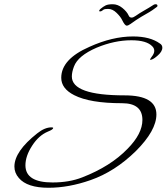

<svg xmlns="http://www.w3.org/2000/svg" viewBox="-20 -806 786 906"><path d="M714 -786Q723 -786 723 -779Q723 -774 717 -771Q707 -763 699 -758Q691 -753 685 -749Q672 -742 647 -727Q622 -712 596 -693Q585 -685 578 -685Q569 -685 556 -712Q549 -727 530 -745.5Q511 -764 490 -764Q482 -764 475.5 -763Q469 -762 464 -757Q458 -752 452 -752Q448 -752 448 -755Q448 -758 453 -763Q467 -775 478.5 -780.5Q490 -786 512 -786Q536 -786 557.5 -768.5Q579 -751 587 -733Q591 -723 601 -723Q609 -723 620 -731Q640 -745 660.5 -756.5Q681 -768 706 -784Q708 -785 710 -785.5Q712 -786 714 -786ZM209 80Q108 80 69 34Q48 10 48 -20Q48 -92 156 -177Q191 -205 223 -205Q231 -205 231 -202Q231 -195 206 -185Q163 -167 132 -119Q100 -70 100 -26Q100 55 228 55Q307 55 368 31Q502 -21 582 -104Q652 -175 652 -240Q652 -319 556 -319Q404 -319 330 -357Q269 -388 269 -439Q269 -527 402 -585Q510 -634 608 -634Q688 -634 734 -601Q746 -594 746 -581Q746 -562 722 -542Q699 -522 688 -524Q686 -524 695 -537Q708 -553 708 -566Q708 -578 699 -587Q672 -616 600 -616Q520 -616 436 -581Q348 -543 329 -492Q319 -466 319 -445Q319 -356 568 -356Q718 -356 718 -266Q718 -190 621 -93Q522 4 407 44Q304 80 209 80Z"/></svg>

Font: Ephesis
Style: Regular
Weight: 400
Designer: Robert E. Leuschke
Foundry: Robert E. Leuschke
Version: Version 1.010; ttfautohint (v1.8.3)